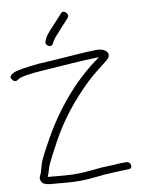

<svg xmlns="http://www.w3.org/2000/svg" viewBox="-78 -748 645 786"><g transform="rotate(-5 244.5 -355.0)"><path d="M131.2 -599C125 -585.5 127 -576.2 137 -571.2C147 -566.2 154.2 -569.1 158.4 -580.1C162.7 -591 169.6 -602.5 179.2 -614.7C194.3 -633.9 208.1 -654 221.4 -670L227.1 -678C237.8 -692.4 212.7 -713.9 201.6 -699L195.9 -691C191.5 -685.7 185.7 -678.2 178.7 -668.5C167.3 -652.9 136.7 -618.7 131.2 -599ZM-20.8 -467C-27.6 -460.7 -29 -454.7 -24.8 -449.2C-16.5 -438.5 -8.4 -435.7 -0.4 -441L7.6 -447C18.9 -454.9 50.6 -462.9 102.6 -471C203.4 -486.7 254 -496.2 340.7 -506C247.6 -428.2 171.3 -325.5 112 -198C102.3 -174.4 73.8 -116.3 68.7 -88.1C65.8 -72 63.6 -60.7 62 -54C57.9 -41.6 51 -33.8 61.8 -17.5C66.9 -9.8 79 -6 98 -6H163C202.8 -6 240.2 -9.5 275.1 -16.5C310 -23.5 335.2 -27.8 350.6 -29.5C377.7 -32.4 386.4 -35.2 409.8 -37L422.5 -39C442.5 -39 433.1 -71.2 414.7 -68L401.8 -67C377.4 -65.2 369.6 -61.4 341.2 -59C325.4 -57.7 300 -53.5 264.9 -46.5C229.9 -39.5 194.2 -36 158 -36H89C92 -45 94.9 -57 97.7 -71.9C101.3 -91.3 127.8 -151.4 141.2 -182C176.2 -261.7 226 -338.6 290.8 -412.5C314.3 -439.3 343.2 -464.4 366.9 -487C399.3 -515.1 371.9 -540.6 332.7 -536.6C274.5 -530.8 212.3 -518.5 157.5 -510.5L92.6 -501C34.3 -490.1 -0.8 -480.7 -12.8 -473Z"/></g></svg>

Font: MewTooHand
Style: Lta
Weight: 400
Designer: Mew Too, Robert Jablonski
Version: Version 0.77